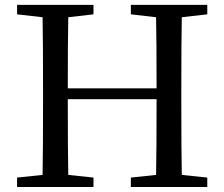

<svg xmlns="http://www.w3.org/2000/svg" viewBox="-20 -753 902 773"><path d="M814.5 -695.3 711.9 -683.6Q710 -588.9 710 -392.6V-338.9Q710 -145.5 711.9 -48.8L814.5 -38.1V0H506.8V-38.1L608.4 -48.8Q610.4 -142.6 610.4 -353.5H252.9Q252.9 -143.6 254.9 -48.8L356.4 -38.1V0H48.8V-38.1L151.4 -48.8Q153.3 -144.5 153.3 -338.9V-392.6Q153.3 -587.9 151.4 -683.6L48.8 -695.3V-733.4H356.4V-695.3L254.9 -683.6Q252.9 -589.8 252.9 -397.5H610.4Q610.4 -588.9 608.4 -683.6L506.8 -695.3V-733.4H814.5Z"/></svg>

Font: GenYoMin TW TTF Medium
Style: Regular
Weight: 500
Version: Version 1.300